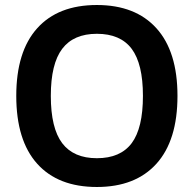

<svg xmlns="http://www.w3.org/2000/svg" viewBox="-20 -737 774 767"><path d="M689 -354Q689 -176 605 -83Q521 10 367 10Q212 10 128.5 -83Q45 -176 45 -354Q45 -531 128.5 -624Q212 -717 367 -717Q521 -717 605 -624Q689 -531 689 -354ZM551 -354Q551 -482 506 -542Q461 -602 367 -602Q274 -602 228.5 -542Q183 -482 183 -354Q183 -225 228.5 -165Q274 -105 367 -105Q461 -105 506 -165Q551 -225 551 -354Z"/></svg>

Font: 42dot Sans ExtraBold
Style: Regular
Weight: 800
Designer: 42dot
Version: Version 1.000